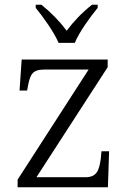

<svg xmlns="http://www.w3.org/2000/svg" viewBox="-20 -786 541 806"><path d="M226 -606H294C312 -651 359 -715 390 -753V-766H366C322 -731 290 -697 260 -657C230 -697 197 -731 154 -766H130V-753C161 -715 207 -651 226 -606ZM54 0H433L438 -151H406L403 -119C396 -70 386 -42 338 -42H133L432 -504V-536H71L62 -406H94L96 -418C106 -472 114 -494 166 -494H352L54 -32Z"/></svg>

Font: Noto Serif Lao Light
Style: Regular
Weight: 300
Designer: Monotype Design Team
Foundry: Monotype Imaging Inc.
Version: Version 2.003